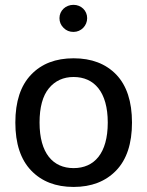

<svg xmlns="http://www.w3.org/2000/svg" viewBox="-20 -756 599 782"><path d="M279.8 -518.6C207 -518.6 149.4 -496.6 106.9 -452.1C64 -407.7 42.5 -342.3 42.5 -256.8C42.5 -171.4 64 -106 106.9 -61.5C149.4 -17.1 207 5.4 279.8 5.4C352.5 5.4 410.2 -17.1 453.1 -61.5C496.1 -106 517.6 -171.4 517.6 -256.8C517.6 -342.3 496.1 -407.7 453.6 -452.1C410.6 -496.6 352.5 -518.6 279.8 -518.6ZM279.8 -442.4C363.8 -442.4 418.9 -381.3 418.9 -256.8C418.9 -131.8 364.3 -71.3 279.8 -71.3C195.8 -71.3 141.1 -131.8 141.1 -256.8C141.1 -318.8 153.8 -365.7 179.2 -396.5C204.6 -427.2 238.3 -442.4 279.8 -442.4ZM222.2 -682.1C222.2 -667 227.5 -653.8 238.8 -642.6C250 -631.3 263.2 -626 279.3 -626C310.5 -626 335 -651.4 335 -682.1C335 -712.9 310.5 -736.3 279.3 -736.3C247.6 -736.3 222.2 -712.9 222.2 -682.1Z"/></svg>

Font: Estedad Medium
Style: Regular
Weight: 500
Designer: Amin Abedi
Version: Version 7.3